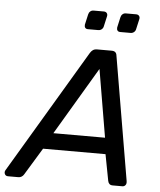

<svg xmlns="http://www.w3.org/2000/svg" viewBox="-101 -951 833 1002"><g transform="rotate(5 316.0 -450.0)"><path d="M-21.3 0Q-33.9 0 -38.5 -10.3Q-43.1 -20.6 -37.1 -30.6L347.7 -677.6Q353.7 -687.8 362.2 -693.9Q370.8 -700 384.3 -700H460Q473.5 -700 480 -693.9Q486.4 -687.8 487.4 -677.6L597.4 -30.6Q600.2 -16 594 -8Q587.9 0 577.7 0H526.9Q516 0 509.9 -5.7Q503.8 -11.3 501.8 -21.7L475.6 -159.3H148.4L61.7 -16.9Q57.5 -9.7 50 -4.8Q42.6 0 33.1 0ZM194.9 -244.6H465.6L405.5 -599.6ZM496.6 -801Q486.6 -801 482 -807.1Q477.4 -813.2 478.6 -823.2L490.7 -877.3Q492.7 -887.3 499.9 -893.8Q507.1 -900.3 517.1 -900.3H571.2Q581.2 -900.3 586.7 -893.8Q592.1 -887.3 590.1 -877.3L577.9 -823.2Q575.9 -813.2 568.3 -807.1Q560.7 -801 550.7 -801ZM327.4 -801Q317.4 -801 312.8 -807.1Q308.3 -813.2 309.4 -823.2L321.6 -877.3Q323.6 -887.3 330.8 -893.8Q338 -900.3 348 -900.3H402.1Q412.1 -900.3 417.5 -893.8Q422.9 -887.3 420.9 -877.3L408.7 -823.2Q406.7 -813.2 399.2 -807.1Q391.6 -801 381.6 -801Z"/></g></svg>

Font: Rubik Light
Style: Italic
Weight: 300
Italic angle: -12°
Designer: Hubert and Fischer
Foundry: Hubert and Fischer
Version: Version 2.300;gftools[0.9.30]